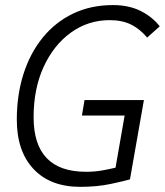

<svg xmlns="http://www.w3.org/2000/svg" viewBox="-20 -723 646 753"><path d="M294.9 9.8Q177.2 9.8 111.6 -60.1Q45.9 -129.9 45.9 -253.9Q45.9 -350.6 72 -432.6Q98.1 -514.6 147.5 -575.4Q196.8 -636.2 266.6 -669.7Q336.4 -703.1 423.3 -703.1Q485.4 -703.1 531.7 -679.9Q578.1 -656.7 606.4 -619.6L557.1 -575.7Q528.3 -609.9 493.4 -627Q458.5 -644 410.2 -644Q325.7 -644 258.1 -595.2Q190.4 -546.4 151.1 -460.7Q111.8 -375 111.8 -263.2Q111.8 -49.3 317.4 -49.3Q351.1 -49.3 380.1 -54.4Q409.2 -59.6 433.1 -65.4L468.8 -270H301.3L311.5 -330.6H544.4L489.7 -19.5Q468.3 -13.2 414.6 -1.7Q360.8 9.8 294.9 9.8Z"/></svg>

Font: Cascadia Mono Light
Style: Italic
Weight: 300
Italic angle: -10°
Monospace: yes
Designer: Aaron Bell
Foundry: Saja Typeworks
Version: Version 2404.023; ttfautohint (v1.8.4)